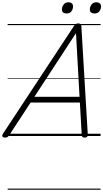

<svg xmlns="http://www.w3.org/2000/svg" viewBox="-67 -1190 904 1680"><path d="M-23 14Q-39 14 -45 5Q-51 -4 -41 -20L581 -964Q589 -976 597 -980.5Q605 -985 619 -985Q632 -985 638 -979.5Q644 -974 645 -958L701 -14Q702 0 695.5 7Q689 14 674 14Q660 14 654.5 8.5Q649 3 648 -10L632 -293H201L15 -9Q5 5 -2 9.5Q-9 14 -23 14ZM234 -343H629L598 -900ZM515 -1072Q497 -1072 486 -1080.5Q475 -1089 475 -1107Q475 -1131 490 -1150.5Q505 -1170 532 -1170Q550 -1170 561 -1161Q572 -1152 572 -1134Q572 -1110 558 -1091Q544 -1072 515 -1072ZM760 -1072Q742 -1072 730.5 -1080.5Q719 -1089 719 -1107Q719 -1131 734 -1150.5Q749 -1170 777 -1170Q794 -1170 805.5 -1161Q817 -1152 817 -1134Q817 -1110 802.5 -1091Q788 -1072 760 -1072ZM0 460H813V470H0ZM0 -20H813V0H0ZM0 -505H813V-500H0ZM0 -980H813V-970H0Z"/></svg>

Font: Playwrite NO Guides
Style: Regular
Weight: 400
Designer: Veronika Burian, José Scaglione
Foundry: TypeTogether
Version: Version 1.003